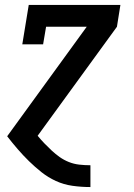

<svg xmlns="http://www.w3.org/2000/svg" viewBox="-20 -550 540 775"><path d="M344 205Q308 205 272.5 200Q237 195 205.5 180.5Q174 166 147.5 145Q121 124 97 100.5Q73 77 51 51.5Q29 26 9 0L330 -442H166L154 -371H70L96 -530H466L452 -442L132 -2Q145 14 159.5 29Q174 44 189 58Q204 72 221 84Q238 96 258 104Q278 112 300 114.5Q322 117 344 117H345V205Z"/></svg>

Font: Iosevka Slab Semibold Oblique
Style: Regular
Weight: 600
Italic angle: -9°
Monospace: yes
Designer: Belleve Invis
Foundry: Belleve Invis
Version: Version 11.1.1; ttfautohint (v1.8.3)